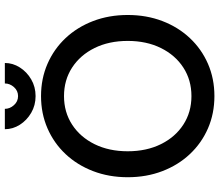

<svg xmlns="http://www.w3.org/2000/svg" viewBox="-78 -852 939 824"><g transform="rotate(-90 392.0 -439.5)"><path d="M43.9 -361.3Q43.9 -441.9 70.1 -510Q96.2 -578.1 143.3 -628.2Q190.4 -678.2 253.9 -705.8Q317.4 -733.4 392.1 -733.4Q466.8 -733.4 530.3 -705.8Q593.8 -678.2 640.9 -628.2Q688 -578.1 714.1 -510Q740.2 -441.9 740.2 -361.3Q740.2 -280.8 714.1 -212.6Q688 -144.5 640.9 -94.5Q593.8 -44.4 530.3 -16.8Q466.8 10.7 392.1 10.7Q317.4 10.7 253.9 -16.8Q190.4 -44.4 143.3 -94.5Q96.2 -144.5 70.1 -212.6Q43.9 -280.8 43.9 -361.3ZM155.3 -361.3Q155.3 -280.8 185.8 -219Q216.3 -157.2 269.8 -122.6Q323.2 -87.9 392.1 -87.9Q460.9 -87.9 514.4 -122.6Q567.9 -157.2 598.4 -219Q628.9 -280.8 628.9 -361.3Q628.9 -441.9 598.4 -503.7Q567.9 -565.4 514.4 -600.1Q460.9 -634.8 392.1 -634.8Q323.2 -634.8 269.8 -600.1Q216.3 -565.4 185.8 -503.7Q155.3 -441.9 155.3 -361.3ZM392.1 -756.8Q352.5 -756.8 320.3 -775.6Q288.1 -794.4 269 -824.5Q250 -854.5 250 -888.7H337.4Q337.4 -867.2 353.3 -849.6Q369.1 -832 392.1 -832Q415 -832 430.7 -849.6Q446.3 -867.2 446.3 -888.7H534.2Q534.2 -854.5 515.1 -824.5Q496.1 -794.4 463.9 -775.6Q431.6 -756.8 392.1 -756.8Z"/></g></svg>

Font: Giphurs Medium
Style: Regular
Weight: 500
Version: Version 0.920; ttfautohint (v1.8.4.7-5d5b)